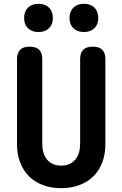

<svg xmlns="http://www.w3.org/2000/svg" viewBox="-20 -974 640 1004"><path d="M69 -664Q69 -697.5 85.2 -713.7Q101.5 -730 135 -730Q168.5 -730 184.8 -713.7Q201 -697.5 201 -664V-220.5Q201 -196.8 207 -176.3Q212.9 -155.8 225.1 -140.6Q237.3 -125.3 256 -116.7Q274.6 -108 300 -108Q325.4 -108 344 -116.8Q362.7 -125.6 374.9 -140.9Q387.1 -156.1 393 -176.6Q399 -197.1 399 -220.5V-664Q399 -697.5 415.2 -713.7Q431.5 -730 465 -730Q498.5 -730 514.8 -713.7Q531 -697.5 531 -664V-219.8Q531 -167 514.7 -124.4Q498.4 -81.8 468.3 -52.1Q438.1 -22.4 395.3 -6.2Q352.4 10 300 10Q246.9 10 204.4 -6Q161.9 -22 131.9 -51.9Q101.9 -81.8 85.4 -124.6Q69 -167.3 69 -219.8ZM418.7 -806.5Q384.1 -806.5 363.8 -826.3Q343.5 -846.2 343.5 -880Q343.5 -914.2 363.8 -934.2Q384.1 -954.1 418.7 -954.1Q453.3 -954.1 473.6 -934.2Q493.9 -914.2 493.9 -880Q493.9 -846.2 473.6 -826.3Q453.3 -806.5 418.7 -806.5ZM181.3 -806.5Q146.7 -806.5 126.4 -826.3Q106.1 -846.2 106.1 -880Q106.1 -914.2 126.4 -934.2Q146.7 -954.1 181.3 -954.1Q215.9 -954.1 236.2 -934.2Q256.5 -914.2 256.5 -880Q256.5 -846.2 236.2 -826.3Q215.9 -806.5 181.3 -806.5Z"/></svg>

Font: Maple Mono
Style: Regular
Weight: 400
Monospace: yes
Designer: subframe7536
Version: Version 7.300